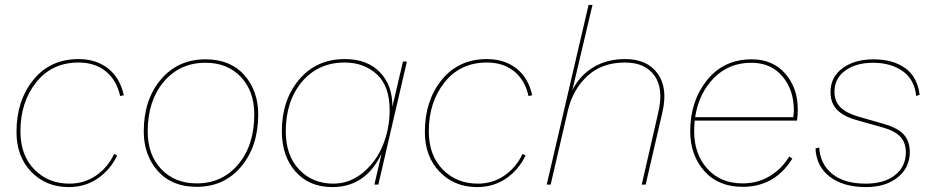

<svg xmlns="http://www.w3.org/2000/svg" viewBox="-20 -750 3793 780"><path d="M259 10Q167 10 107 -52Q47 -114 47 -214Q47 -341 115.5 -425.5Q184 -510 299 -510Q371 -510 419.5 -471.5Q468 -433 483 -363L468 -360Q454 -424 410 -460Q366 -496 299 -496Q191 -496 127 -415.5Q63 -335 63 -217Q63 -119 119.5 -61.5Q176 -4 262 -4Q323 -4 370.5 -37Q418 -70 444 -125L456 -118Q428 -60 377 -25Q326 10 259 10Z M779 9Q678 9 621 -55.5Q564 -120 564 -216Q564 -345 633.5 -427Q703 -509 815 -509Q916 -509 972.5 -445Q1029 -381 1029 -285Q1029 -156 960 -73.5Q891 9 779 9ZM779 -5Q883 -5 948 -82.5Q1013 -160 1013 -285Q1013 -380 958.5 -437.5Q904 -495 815 -495Q710 -495 645 -417.5Q580 -340 580 -216Q580 -121 635 -63Q690 -5 779 -5Z M1330 10Q1236 10 1180.5 -53Q1125 -116 1125 -217Q1125 -343 1195 -426.5Q1265 -510 1381 -510Q1472 -510 1523.5 -456.5Q1575 -403 1574 -316L1617 -500H1633L1517 0H1501L1530 -126Q1466 10 1330 10ZM1334 -4Q1401 -4 1455 -49Q1509 -94 1536 -161.5Q1563 -229 1563 -302Q1563 -400 1511 -448Q1459 -496 1380 -496Q1273 -496 1207 -418Q1141 -340 1141 -216Q1141 -118 1195.5 -61Q1250 -4 1334 -4Z M1918 10Q1826 10 1766 -52Q1706 -114 1706 -214Q1706 -341 1774.5 -425.5Q1843 -510 1958 -510Q2030 -510 2078.5 -471.5Q2127 -433 2142 -363L2127 -360Q2113 -424 2069 -460Q2025 -496 1958 -496Q1850 -496 1786 -415.5Q1722 -335 1722 -217Q1722 -119 1778.5 -61.5Q1835 -4 1921 -4Q1982 -4 2029.5 -37Q2077 -70 2103 -125L2115 -118Q2087 -60 2036 -25Q1985 10 1918 10Z M2520 -510Q2609 -510 2651.5 -451.5Q2694 -393 2671 -294L2603 0H2587L2654 -292Q2677 -389 2639 -442.5Q2601 -496 2519 -496Q2425 -496 2366 -441Q2307 -386 2287 -301L2217 0H2201L2371 -730H2387L2305 -383Q2333 -441 2388.5 -475.5Q2444 -510 2520 -510Z M3218 -260H2802Q2800 -232 2800 -217Q2800 -124 2853.5 -64.5Q2907 -5 2997 -5Q3058 -5 3107 -34.5Q3156 -64 3186 -114L3199 -106Q3128 9 2997 9Q2898 9 2841 -55.5Q2784 -120 2784 -217Q2784 -339 2852 -424Q2920 -509 3034 -509Q3119 -509 3170 -451Q3221 -393 3221 -305Q3221 -282 3218 -260ZM3032 -495Q2941 -495 2880 -433Q2819 -371 2804 -274H3203Q3205 -292 3205 -302Q3205 -385 3158.5 -440Q3112 -495 3032 -495Z M3293 -147 3308 -151Q3312 -83 3361 -43.5Q3410 -4 3497 -4Q3573 -4 3616.5 -39Q3660 -74 3660 -131Q3660 -170 3638 -194Q3616 -218 3567 -232L3464 -261Q3408 -276 3381 -303.5Q3354 -331 3354 -376Q3354 -437 3403 -473Q3452 -509 3529 -509Q3607 -509 3657 -473.5Q3707 -438 3716 -365L3702 -360Q3695 -428 3646.5 -461.5Q3598 -495 3527 -495Q3457 -495 3413.5 -463Q3370 -431 3370 -378Q3370 -338 3394.5 -314Q3419 -290 3468 -276L3573 -246Q3627 -230 3651.5 -203.5Q3676 -177 3676 -132Q3676 -69 3627 -29.5Q3578 10 3498 10Q3405 10 3350.5 -32.5Q3296 -75 3293 -147Z"/></svg>

Font: Elaine Sans Thin
Style: Italic
Weight: 250
Italic angle: -13°
Designer: Wei Huang
Foundry: Wei Huang
Version: Version 2.001;December 24, 2019;FontCreator 12.0.0.2547 64-b